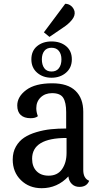

<svg xmlns="http://www.w3.org/2000/svg" viewBox="-20 -968 521 1010"><path d="M323.2 -948.2Q341.3 -947.8 354.5 -936.5Q367.7 -925.3 372.1 -908.2Q376.5 -885.7 358.4 -863.5Q340.3 -841.3 314 -824.2L240.2 -773.9L210.9 -797.9ZM251 -559.1Q206.1 -559.1 175.5 -585.4Q145 -611.8 145 -655.8Q145 -700.2 175 -725.1Q205.1 -750 251 -750Q297.9 -750 327.9 -725.1Q357.9 -700.2 357.9 -655.8Q357.9 -611.8 327.1 -585.4Q296.4 -559.1 251 -559.1ZM251 -591.8Q276.9 -591.8 290 -609.4Q303.2 -627 303.2 -655.8Q303.2 -683.1 289.8 -700Q276.4 -716.8 251 -716.8Q226.1 -716.8 213.1 -700Q200.2 -683.1 200.2 -655.8Q200.2 -627 212.9 -609.4Q225.6 -591.8 251 -591.8ZM339.8 -40Q281.7 22 199.2 22Q133.3 22 90.1 -20.3Q46.9 -62.5 46.9 -128.9Q46.9 -167.5 63.7 -197Q80.6 -226.6 107.2 -244.1Q133.8 -261.7 171.6 -272.9Q209.5 -284.2 247.1 -288.1Q284.7 -292 328.1 -292V-377.9Q328.1 -429.2 312.5 -453.6Q296.9 -478 253.9 -478Q217.3 -478 194.1 -455.8Q170.9 -433.6 170.9 -398.9Q170.9 -378.4 179.2 -356.9Q167 -346.2 141.1 -346.2Q107.4 -346.2 89.1 -363Q70.8 -379.9 70.8 -413.1Q70.8 -459.5 117.9 -494.6Q165 -529.8 254.9 -529.8Q336.4 -529.8 377.2 -490.2Q418 -450.7 418 -379.9V-74.2Q418 -28.8 449.2 -17.1Q436.5 15.1 397.9 15.1Q373.5 15.1 357.9 -0.2Q342.3 -15.6 339.8 -40ZM235.8 -43.9Q282.2 -43.9 306.2 -77.9Q330.1 -111.8 330.1 -164.1V-242.2Q148.9 -242.2 148.9 -132.8Q148.9 -91.8 172.1 -67.9Q195.3 -43.9 235.8 -43.9Z"/></svg>

Font: Sansita Light
Style: Regular
Weight: 300
Designer: Pablo Cosgaya
Foundry: Omnibus-Type
Version: Version 1.006;hotconv 1.0.109;makeotfexe 2.5.65596